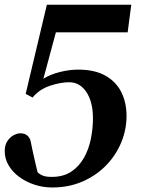

<svg xmlns="http://www.w3.org/2000/svg" viewBox="-41 -601 638 832"><path d="M185.5 211.4Q145 211.4 108.2 199.2Q71.3 187 42.2 165.5Q13.2 144 -3.7 115.5Q-20.5 86.9 -20.5 54.2Q-20.5 27.3 -9 10.3Q2.4 -6.8 18.1 -15.1Q33.7 -23.4 46.9 -23.4Q65.9 -23.4 77.4 -13.7Q88.9 -3.9 92.3 13.2Q93.8 22 97.9 41Q102.1 60.1 106.9 81.8Q111.8 103.5 116 121.3Q120.1 139.2 121.6 145Q121.6 145 126.7 149.9Q131.8 154.8 145 160.2Q158.2 165.5 183.1 165.5Q233.9 165.5 267.8 142.8Q301.8 120.1 322.8 82.8Q343.8 45.4 352.8 0.7Q361.8 -43.9 361.8 -88.4Q361.8 -159.2 333.5 -201.9Q305.2 -244.6 258.8 -244.6Q220.7 -244.6 175 -229.2Q129.4 -213.9 100.1 -178.2L70.3 -194.3L162.1 -580.6H527.8L512.2 -460.9H201.2L147 -259.8Q176.3 -278.3 217.8 -288.8Q259.3 -299.3 297.9 -299.3Q369.1 -299.3 415.3 -273.4Q461.4 -247.6 484.1 -202.9Q506.8 -158.2 507.3 -101.1Q507.8 -41 484.9 15.1Q461.9 71.3 418.9 115.5Q376 159.7 316.7 185.5Q257.3 211.4 185.5 211.4Z"/></svg>

Font: Gelasio SemiBold
Style: Italic
Weight: 600
Italic angle: -8.5°
Designer: Eben Sorkin
Foundry: Eben Sorkin
Version: Version 1.008